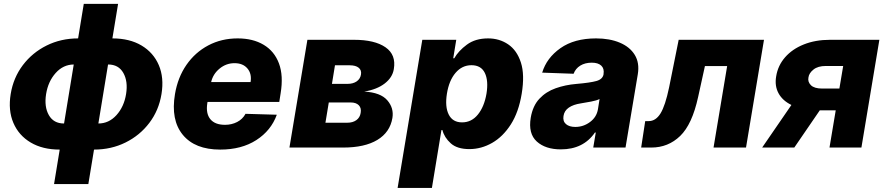

<svg xmlns="http://www.w3.org/2000/svg" viewBox="-20 -747 4477 972"><path d="M253.6 185 282.3 10.3H282Q195.7 10.3 135.3 -25.6Q74.9 -61.4 47.8 -124.8Q20.6 -188.2 34.1 -271Q47.6 -353.7 95.7 -417.3Q143.8 -480.8 216.3 -516.7Q288.7 -552.6 375.4 -552.6L404.1 -727.3H577.8L549 -552.6H549.4Q636 -552.6 696.4 -516.7Q756.7 -480.8 783.9 -417.4Q811.1 -354 797.6 -271Q784.1 -188.2 736 -124.8Q687.9 -61.4 615.4 -25.6Q543 10.3 456 10.3L427.2 185ZM527 -420.5 478 -121.8Q531.2 -121.8 569.6 -164.2Q608 -206.7 618.3 -271Q628.6 -335.2 604.4 -377.8Q580.3 -420.5 527.7 -420.5ZM304 -121.8H304.3L353.3 -420.5Q300.1 -420.1 261.9 -377.5Q223.7 -334.9 213.4 -271Q203.1 -206.7 227.3 -164.2Q251.4 -121.8 304 -121.8Z M1094.8 10.3Q966.6 10.3 905.2 -64.8Q843.8 -139.9 865.8 -270.6Q880 -355.1 923.8 -418.5Q967.7 -481.9 1034.4 -517.2Q1101.2 -552.6 1183.2 -552.6Q1260.7 -552.6 1314.8 -520.2Q1369 -487.9 1392.2 -426Q1415.5 -364 1400.6 -274.1L1393.8 -230.8H1030.5L1029.5 -224.4Q1021.3 -172.6 1044.7 -143.8Q1068.2 -115.1 1119 -115.1Q1152.7 -115.1 1180.4 -129.3Q1208.1 -143.5 1223 -170.8L1381.4 -166.2Q1352.3 -85.9 1277.5 -37.8Q1202.8 10.3 1094.8 10.3ZM1049 -331.7H1248.6Q1255.3 -373.6 1232.6 -400.4Q1209.9 -427.2 1167.3 -427.2Q1125 -427.2 1091.6 -399.7Q1058.2 -372.2 1049 -331.7Z M1445.3 0 1536.2 -545.5H1772Q1877.1 -545.5 1931.6 -507.6Q1986.2 -469.8 1973.7 -397Q1967 -354.8 1927.7 -324.4Q1888.5 -294 1823.9 -283.4Q1906.6 -278.8 1940.7 -239.3Q1974.8 -199.9 1966.6 -149.9Q1954.5 -77.4 1890.4 -38.7Q1826.3 0 1717.3 0ZM1627.5 -125.7H1737.9Q1766 -125.7 1784.1 -138.8Q1802.2 -152 1805.8 -175.1Q1810.4 -199.9 1796.5 -214.1Q1782.7 -228.3 1755 -228.3H1644.5ZM1660.5 -322.4H1739.3Q1767.4 -322.4 1785.7 -335Q1804 -347.7 1807.5 -370Q1811.1 -391.7 1795.8 -404.1Q1780.5 -416.5 1750 -416.5H1675.8Z M1992.9 204.5 2117.9 -545.5H2289.8L2274.5 -452.1H2279.8Q2301.1 -489.7 2343.8 -521.1Q2386.4 -552.6 2451 -552.6Q2508.2 -552.6 2552.6 -522.5Q2596.9 -492.5 2617 -430.6Q2637.1 -368.6 2621.1 -272.4Q2605.8 -179.3 2566.1 -117.2Q2526.3 -55 2471.4 -23.6Q2416.5 7.8 2356.2 7.8Q2294.4 7.8 2261.9 -21.5Q2229.4 -50.8 2219.8 -88.4H2214.8L2166.5 204.5ZM2242.5 -272.7Q2231.9 -206.3 2251.8 -166.9Q2271.7 -127.5 2319.2 -127.5Q2367.2 -127.5 2399.3 -167.1Q2431.5 -206.7 2442.8 -272.7Q2453.5 -338.4 2434.5 -377.7Q2415.5 -416.9 2366.8 -416.9Q2319.2 -416.9 2286.2 -378.2Q2253.2 -339.5 2242.5 -272.7Z M2819.2 9.2Q2741.5 9.2 2697.4 -30.7Q2653.4 -70.7 2666.9 -151.3Q2677.2 -211.6 2710.8 -247.3Q2744.3 -283 2793.1 -300.2Q2842 -317.5 2897.7 -322.1Q2968.4 -328.1 2999.6 -337Q3030.9 -345.9 3035.5 -370.7V-372.5Q3039.8 -399.9 3023.8 -414.8Q3007.8 -429.7 2975.9 -429.7Q2941.8 -429.7 2917.6 -414.8Q2893.5 -399.9 2883.9 -373.6L2724.8 -379.3Q2747.2 -453.8 2817.3 -503.2Q2887.4 -552.6 2997.5 -552.6Q3066.4 -552.6 3117.5 -531.1Q3168.7 -509.6 3193.5 -469.1Q3218.4 -428.6 3208.8 -370.7L3146.7 0H2983.3L2996.1 -76H2991.8Q2933.2 9.2 2819.2 9.2ZM2892.4 -104.4Q2933.6 -104.4 2967 -129.3Q3000.4 -154.1 3007.1 -193.9L3015.3 -245.7Q3000 -237.9 2972.5 -232.8Q2945 -227.6 2920.8 -223.7Q2882.5 -218 2859.6 -202.2Q2836.6 -186.4 2832.7 -159.8Q2828.5 -133.2 2845.2 -118.8Q2861.9 -104.4 2892.4 -104.4Z M3225.9 0 3246.4 -133.9H3264.2Q3299.7 -133.9 3323.9 -172.9Q3348 -212 3367.2 -304L3415.8 -545.5H3847.7L3756.7 0H3592.3L3661.2 -412.6H3548.7L3514.2 -255.7Q3484 -117.2 3423.3 -58.6Q3362.6 0 3277 0Z M4179.3 0 4210.9 -188.6H4130.3L4001.1 0H3838.4L3986.5 -215.6Q3941.4 -237.6 3921.2 -275Q3900.9 -312.5 3909.4 -360.8Q3918 -415.1 3954.4 -456.9Q3990.8 -498.6 4049.2 -522Q4107.6 -545.5 4182.2 -545.5H4431.8L4340.9 0ZM4229.4 -298.7 4248.6 -413H4160.5Q4120.7 -413 4098.2 -394.9Q4075.6 -376.8 4072.8 -355.1Q4068.2 -332.7 4085.2 -315.7Q4102.3 -298.7 4142.4 -298.7Z"/></svg>

Font: Inter UI Extra Bold
Style: Italic
Weight: 800
Italic angle: 9.39999°
Designer: Rasmus Andersson
Foundry: rsms
Version: 3.2;8d6f07862